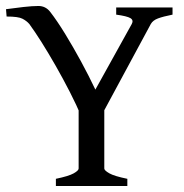

<svg xmlns="http://www.w3.org/2000/svg" viewBox="-20 -619 612 639"><path d="M554.2 -570.3Q522.5 -564 505.6 -557.6Q488.8 -551.3 481.9 -539.1L314.9 -229.5H251.5Q234.9 -269 212.4 -313Q189.9 -356.9 165.5 -399.7Q141.1 -442.4 118.2 -478.8Q95.2 -515.1 77.6 -539.1Q68.8 -549.3 54.9 -556.6Q41 -564 2 -564L0 -588.4Q27.3 -592.3 57.9 -595.7Q88.4 -599.1 107.9 -599.1Q131.8 -599.1 147 -579.6Q170.4 -549.3 197 -505.9Q223.6 -462.4 249.8 -414.3Q275.9 -366.2 297.4 -320.8L418.5 -539.1Q425.3 -551.8 414.1 -558.6Q402.8 -565.4 366.7 -570.3V-594.2H554.2ZM166 0V-23.9Q208.5 -32.7 225.1 -42Q241.7 -51.3 241.7 -58.1V-300.3H327.1V-58.1Q327.1 -51.8 343.8 -42.2Q360.4 -32.7 403.8 -23.9V0Z"/></svg>

Font: Namdhinggo
Style: Regular
Weight: 400
Designer: Victor Gaultney
Foundry: SIL International
Version: Version 3.001